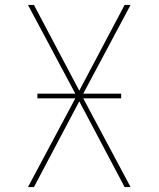

<svg xmlns="http://www.w3.org/2000/svg" viewBox="-20 -755 640 775"><path d="M93 0 284 -358H131V-377H284L93 -735H117L300 -389L483 -735H507L316 -377H469V-358H316L507 0H483L300 -346L117 0Z"/></svg>

Font: Zed Sans Thin Extended
Style: Regular
Weight: 100
Width: 7
Designer: Belleve Invis
Foundry: Belleve Invis
Version: Version 1.0.0; ttfautohint (v1.8.4)